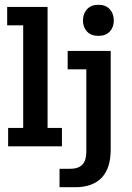

<svg xmlns="http://www.w3.org/2000/svg" viewBox="-20 -612 552 803"><path d="M14 0V-77H77V-506H10V-583H179V-77H239V0ZM229 171V94H273Q308 94 324.5 76.5Q341 59 341 23V-322H263V-399H443V13Q443 92 405 131.5Q367 171 294 171ZM392 -462Q361 -462 344 -480Q327 -498 327 -526Q327 -555 344 -573.5Q361 -592 392 -592Q422 -592 439 -573.5Q456 -555 456 -526Q456 -498 439 -480Q422 -462 392 -462Z"/></svg>

Font: Rokkitt SemiBold
Style: Regular
Weight: 600
Designer: Vernon Adams
Foundry: Vernon Adams
Version: Version 3.103